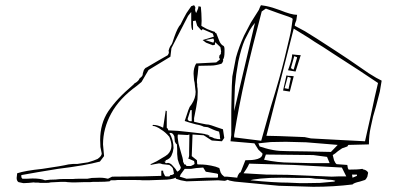

<svg xmlns="http://www.w3.org/2000/svg" viewBox="-20 -750 1541 738"><path d="M877 -53 862 -56 855 -59Q847 -55 843 -55L818 -57L759 -55L697 -53L675 -57L656 -63V-67Q638 -59 606 -59L550 -57H528Q522 -58 504 -58H469H431Q425 -57 421 -57H413H406L401 -53Q386 -51 357 -51H349H338Q335 -51 327 -50Q322 -50 318 -50H306L273 -49H255L238 -50Q236 -51 227 -51H215L175 -49Q170 -47 156 -47H138H135L128 -48H119H115L110 -49L90 -47L70 -46L51 -50Q44 -55 44 -66L46 -84Q76 -94 143 -101Q219 -112 243 -118L262 -120H278L318 -126Q342 -133 355 -139Q371 -150 371 -160L366 -185L365 -212Q365 -275 396 -322Q414 -348 436 -371.5Q458 -395 493 -425Q497 -431 503 -433Q514 -441 516 -448Q520 -451 524.5 -455.5Q529 -460 529 -468L533 -481L536 -485Q539 -489 540.5 -489.5Q542 -490 544 -491L590 -518L625 -538L629 -546V-551L628 -555Q631 -567 635 -573Q641 -580 643 -587L650 -608Q663 -645 674 -656L679 -666L685 -678L697 -700L715 -726L726 -730Q731 -724 731 -719L730 -716V-711L732 -704L734 -700L738 -709Q743 -719 743 -726L752 -724L754 -699L755 -670L754 -651Q756 -649 762 -646L771 -641L777 -638L795 -631L807 -627V-623H811L815 -613L822 -595L825 -588Q831 -577 840 -573L842 -569L843 -562V-551Q843 -528 837 -521L838 -516L834 -508L831 -505Q808 -498 792 -498L743 -497L740 -465L737 -443V-433L738 -426V-418Q740 -410 740 -397L739 -368L734 -337L726 -296V-282L747 -277L772 -272Q782 -272 793 -268L813 -261L837 -253L842 -220L833 -207L794 -210L763 -230L720 -233L717 -150L737 -134L738 -119L742 -118Q748 -118 760 -117.5Q772 -117 791 -113.5Q810 -110 823 -104L828 -87L833 -79L842 -71H846H852L872 -69L892 -67Q893 -76 901 -86L905 -88L920 -126L923 -134Q937 -134 948.5 -135Q960 -136 970 -139Q989 -145 989 -160L973 -175L958 -199L866 -207L869 -231V-270V-325L870 -375L871 -420L873 -456L887 -529Q898 -569 918 -613L944 -663L975 -712L979 -722L983 -730L1002 -727Q1027 -722 1056 -711Q1100 -693 1122 -693L1119 -672Q1113 -659 1113 -651L1152 -630L1197 -602L1268 -556L1318 -523L1398 -468L1426 -451L1447 -440L1440 -398L1425 -340L1414 -302L1405 -261Q1398 -230 1398 -195L1319 -193L1315 -187L1295 -180L1279 -169Q1268 -159 1259 -154L1264 -134Q1269 -122 1274 -119L1315 -116L1317 -104L1320 -98Q1356 -98 1373 -101Q1375 -98 1380 -98Q1392 -94 1395 -86L1392 -71Q1387 -60 1382 -58L1363 -52Q1340 -47 1335 -41Q1263 -32 1184 -32L1051 -36L883 -52ZM662 -90Q675 -98 675 -107L668 -122L663 -138L661 -158V-177L660 -195Q655 -198 652 -206L650 -226L649 -228Q644 -239 636 -239H631Q639 -226 643 -211Q647 -196 647 -181L644 -165L639 -152Q633 -139 617 -134L616 -129H612L617 -123H621L626 -124Q636 -122 642 -115L650 -106Q655 -101 658 -95ZM943 -57Q1035 -48 1087 -48L1135 -46H1151L1211 -47L1265 -52L1269 -55L1258 -58Q1252 -59 1241 -59Q1218 -63 1192 -63Q1173 -66 1168.5 -66Q1164 -66 1157 -66H1127L1062 -67Q1014 -67 981 -63.5Q948 -60 943 -57ZM1352 -74V-79H1333L1335 -67ZM83 -63 105 -64Q137 -64 153 -57Q170 -60 194 -60Q208 -62 224.5 -62Q241 -62 261 -62Q268 -63 288 -63H316L333 -66L364 -67Q368 -67 375 -66.5Q382 -66 395 -63L411 -71L518 -72H528L600 -74V-94H607Q607 -88 609 -84L614 -74L617 -72H631L635 -77Q645 -77 649 -83Q647 -88 647 -93L644 -104Q641 -109 631 -116L604 -119Q598 -122 591 -122L574 -119L559 -116V-119L582 -130L602 -142Q617 -150 625 -157Q639 -171 639 -190Q639 -204 631 -224Q615 -243 599 -252Q590 -259 582 -262Q575 -266 566 -266L568 -270Q587 -270 607 -259L617 -325L621 -323V-312V-266V-259L625 -255L627 -249L664 -247L712 -242L737 -239L755 -237L767 -235L772 -233H778V-230H785L783 -226L796 -222Q804 -217 810 -217Q815 -215 827 -215Q825 -219 825 -230L822 -244Q810 -247 799 -252L779 -261L763 -263Q752 -269 733 -272L708 -279L690 -285L693 -294L704 -327L709 -339L717 -350Q732 -373 732 -397L728 -432Q725 -443 725 -453L724 -467Q724 -489 734 -506L811 -510L825 -521V-526H822L823 -532V-536L829 -543V-548L830 -551L828 -564L827 -569L807 -588L806 -578L798 -576L772 -586L759 -596L802 -609L798 -621L759 -638L754 -633L738 -651L732 -671L722 -669V-635H719Q715 -644 715 -657V-704L703 -689L639 -565L635 -532L551 -481L524 -435L506 -420Q439 -372 407.5 -314Q376 -256 376 -195L380 -150L364 -129Q309 -114 203 -101L124 -88L62 -77V-69L65 -64L67 -63ZM772 -67H810H815L818 -69V-81L813 -83L771 -90L761 -106L734 -104L715 -101H690L674 -79L671 -71L697 -63ZM1003 -79Q1017 -79 1045 -78.5Q1073 -78 1086 -78L1185 -74L1255 -71L1283 -72H1311L1294 -106L1109 -116L938 -121L932 -109L926 -99L916 -84ZM714 -112 726 -118 728 -121 726 -131 703 -141Q707 -145 707 -153V-169L708 -233L701 -231L664 -233Q663 -231 663 -227V-221L666 -199L674 -170Q684 -139 684 -127L687 -123V-119L694 -117L697 -112ZM995 -136Q1049 -125 1093 -125Q1108 -125 1135 -124Q1162 -123 1174 -123H1247L1237 -147L1184 -154L1002 -156ZM978 -187Q985 -185 1001 -180Q1010 -177 1031.5 -173Q1053 -169 1087 -169L1159 -168L1252 -166L1278 -193L1267 -194L1157 -203L1079 -205L1021 -204L973 -199ZM1287 -212 1383 -207 1405 -305 1420 -375 1433 -431 1361 -479 1262 -543Q1217 -573 1190 -589Q1170 -603 1135 -624L1109 -640L1004 -228L1051 -227L1127 -224L1151 -223L1175 -218ZM984 -209 1021 -340Q1056 -453 1074 -527L1093 -607Q1100 -635 1105 -677Q1104 -681 1089 -686L1051 -699L1018 -711L1002 -717L986 -706Q948 -563 923.5 -455Q899 -347 880 -231V-222ZM701 -292Q704 -286 706.5 -285Q709 -284 717 -284V-327H712ZM880 -323 960 -662Q950 -651 940 -634L921 -597Q907 -565 896 -513L888 -464L883 -418L881 -364ZM1081 -460Q1087 -458 1100 -458L1109 -457L1094 -398L1068 -402ZM1089 -408 1098 -451 1086 -455 1074 -411ZM1092 -494Q1103 -526 1103 -541L1121 -539L1133 -538H1136L1116 -475L1087 -480ZM1102 -486Q1104 -483 1109 -483L1116 -508L1121 -525L1122 -530L1111 -534L1098 -488ZM800 -586 803 -593 802 -597 800 -602 769 -596Z"/></svg>

Font: CAT Altenglisch
Style: Regular
Weight: 400
Designer: Peter Wiegel
Foundry: Peter Wiegel, CAT Fonts
Version: Version 1.000